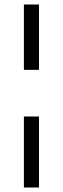

<svg xmlns="http://www.w3.org/2000/svg" viewBox="-20 -680 278 852"><path d="M86 152V-163H153V152ZM86 -370V-660H153V-370Z"/></svg>

Font: Bricolage Grotesque 24pt Light
Style: Regular
Weight: 300
Designer: Mathieu Triay
Foundry: Atelier Triay
Version: Version 1.001;gftools[0.9.33.dev8+g029e19f]